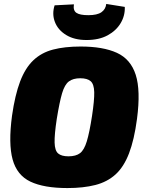

<svg xmlns="http://www.w3.org/2000/svg" viewBox="-20 -940 740 974"><path d="M389 -704Q503 -704 573 -672Q643 -640 668.5 -560.5Q694 -481 675 -337Q661 -231 634.5 -162Q608 -93 566 -55Q524 -17 463.5 -1.5Q403 14 322 14Q203 14 134.5 -18.5Q66 -51 44 -131Q22 -211 41 -353Q56 -458 82 -526.5Q108 -595 149 -634Q190 -673 249 -688.5Q308 -704 389 -704ZM387 -543Q351 -543 329.5 -527Q308 -511 295 -467Q282 -423 268 -337Q256 -258 257 -217Q258 -176 275 -161.5Q292 -147 327 -147Q365 -147 386 -163Q407 -179 420.5 -223.5Q434 -268 447 -353Q459 -432 458 -472.5Q457 -513 440 -528Q423 -543 387 -543ZM519 -920 613 -905Q615 -861 592 -822.5Q569 -784 525.5 -760.5Q482 -737 419 -737Q357 -737 315.5 -762.5Q274 -788 258.5 -828.5Q243 -869 257 -913L355 -918Q350 -887 367.5 -875Q385 -863 428 -863Q473 -863 494.5 -878Q516 -893 519 -920Z"/></svg>

Font: Exo 2 Black
Style: Italic
Weight: 900
Italic angle: -8°
Designer: Natanael Gama
Foundry: Natanael Gama
Version: Version 2.010